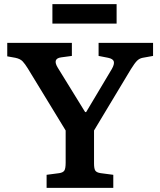

<svg xmlns="http://www.w3.org/2000/svg" viewBox="-20 -907 774 927"><path d="M205 0V-63L266 -71Q285 -74 291 -84Q297 -94 297 -122V-277L114 -577Q101 -598 89.5 -610.5Q78 -623 54 -628L15 -635V-700H327V-637L275 -630Q232 -624 259 -580L391 -366H396L520 -574Q533 -597 529.5 -610Q526 -623 502 -628L456 -637V-700H719V-637L669 -628Q653 -625 641.5 -613.5Q630 -602 612 -573L434 -277V-118Q434 -93 440 -83.5Q446 -74 466 -71L527 -63V0ZM233 -793V-887H543V-793Z"/></svg>

Font: Literata 12pt SemiBold
Style: Regular
Weight: 600
Designer: Latin by Veronika Burian and Jose Scaglione. Greek by Irene Vlachou. Cyrillic by Vera Evstafieva.
Foundry: TypeTogether
Version: Version 3.002